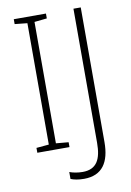

<svg xmlns="http://www.w3.org/2000/svg" viewBox="-97 -774 691 1011"><g transform="rotate(-10 248.5 -268.0)"><path d="M222 0V-26L155 -32V-681L222 -688V-714H50V-688L117 -681V-32L50 -26V0ZM269 178C367 178 408 113 408 6V-714H369V3C369 91 343 141 268 141C242 141 216 136 198 129V166C215 173 238 178 269 178Z"/></g></svg>

Font: Noto Sans Gurmukhi UI SemiCondensed ExtraLight
Style: Regular
Weight: 200
Width: 4
Designer: Jelle Bosma - Monotype Design Team
Foundry: Monotype Imaging Inc.
Version: Version 2.004